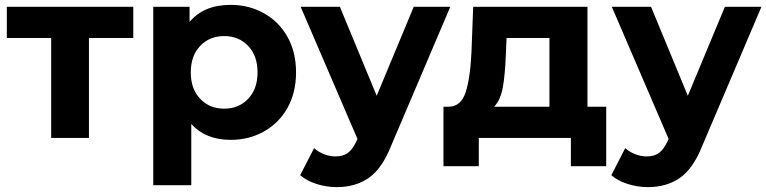

<svg xmlns="http://www.w3.org/2000/svg" viewBox="-20 -566 3145 788"><path d="M527 -410H345V0H190V-410H8V-538H527Z M1195 -269Q1195 -186 1160 -123.5Q1125 -61 1063.5 -26.5Q1002 8 927 8Q824 8 765 -57V194H609V-538H758V-476Q816 -546 927 -546Q1002 -546 1063.5 -511.5Q1125 -477 1160 -414.5Q1195 -352 1195 -269ZM1037 -269Q1037 -337 998.5 -377.5Q960 -418 900 -418Q840 -418 801.5 -377.5Q763 -337 763 -269Q763 -201 801.5 -160.5Q840 -120 900 -120Q960 -120 998.5 -160.5Q1037 -201 1037 -269Z M1828 -538 1585 33Q1548 126 1493.5 164Q1439 202 1362 202Q1320 202 1279 189Q1238 176 1212 153L1269 42Q1287 58 1310.5 67Q1334 76 1357 76Q1389 76 1409 60.5Q1429 45 1445 9L1447 4L1214 -538H1375L1526 -173L1678 -538Z M2468 -128V116H2323V0H1945V116H1800V-128H1822Q1872 -129 1891 -187Q1910 -245 1915 -352L1922 -538H2391V-128ZM2008 -128H2235V-410H2059L2056 -341Q2053 -259 2043.5 -207Q2034 -155 2008 -128Z M3105 -538 2862 33Q2825 126 2770.5 164Q2716 202 2639 202Q2597 202 2556 189Q2515 176 2489 153L2546 42Q2564 58 2587.5 67Q2611 76 2634 76Q2666 76 2686 60.5Q2706 45 2722 9L2724 4L2491 -538H2652L2803 -173L2955 -538Z"/></svg>

Font: APTA Sans Regular
Style: Bold Italic
Weight: 700
Version: Version 7.200